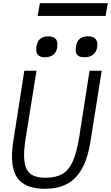

<svg xmlns="http://www.w3.org/2000/svg" viewBox="-20 -1164 690 1192"><path d="M54.5 -192.5Q54.5 -239 63 -290L131 -725H206.5L140 -309.5Q129.5 -245 129.5 -200Q129.5 -147.5 143.8 -117.2Q158 -87 186.8 -73.8Q215.5 -60.5 262 -60.5Q327 -60.5 367.2 -84Q407.5 -107.5 431.8 -162Q456 -216.5 472 -314.5L536 -725H611.5L541.5 -285Q524.5 -177.5 486.8 -113Q449 -48.5 392.8 -20.2Q336.5 8 259 8Q156.5 8 105.5 -39Q54.5 -86 54.5 -192.5ZM205 -856.5Q205 -867.5 207 -878Q217.5 -938.5 279 -938.5Q308.5 -938.5 322.5 -926Q336.5 -913.5 336.5 -888Q336.5 -878.5 335 -868Q330 -838.5 310 -823.5Q290 -808.5 259 -808.5Q231 -808.5 218 -820.5Q205 -832.5 205 -856.5ZM450 -855Q450 -864 452.5 -879Q463 -938.5 525.5 -938.5Q584.5 -938.5 584.5 -887.5Q584.5 -879 583 -869Q578 -839.5 557.2 -824Q536.5 -808.5 505 -808.5Q476 -808.5 463 -819.8Q450 -831 450 -855ZM227.5 -1144H649.5L635.5 -1065H213.5Z"/></svg>

Font: JuliaMono Light
Style: Italic
Weight: 300
Italic angle: -9°
Monospace: yes
Designer: cormullion
Foundry: corm
Version: Version 0.054; ttfautohint (v1.8.4)